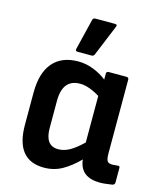

<svg xmlns="http://www.w3.org/2000/svg" viewBox="-109 -794 742 885"><g transform="rotate(15 261.5 -351.5)"><path d="M184 11Q49 11 49 -157V-311Q49 -405 91 -454Q133 -503 212 -503Q250 -503 286 -488.5Q322 -474 348 -453V-481Q348 -492 359 -492H444Q455 -492 455 -481V-131Q455 -102 461.5 -93Q468 -84 485 -84Q492 -84 498.5 -85Q505 -86 512 -86Q521 -88 521 -77V-8Q521 2 510 5Q497 7 481 9Q465 11 452 11Q357 11 348 -72Q311 -34 271.5 -11.5Q232 11 184 11ZM163 -172Q163 -88 226 -88Q253 -88 280 -103Q307 -118 341 -151V-373Q317 -388 292.5 -397Q268 -406 247 -406Q163 -406 163 -302ZM196 -545Q185 -545 187 -556L223 -704Q225 -714 237 -714H330Q343 -714 337 -701L276 -553Q272 -545 263 -545Z"/></g></svg>

Font: Sofia Sans Semi Condensed
Style: Bold
Weight: 700
Designer: Botio Nikoltchev, Ani Petrova
Foundry: lettersoup
Version: Version 4.100; ttfautohint (v1.8.4.7-5d5b)